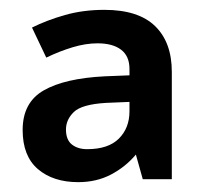

<svg xmlns="http://www.w3.org/2000/svg" viewBox="-20 -742 414 390"><path d="M192 -722Q261 -722 295 -689Q329 -656 329 -596V-378H270L256 -428Q235 -403 205.5 -387.5Q176 -372 139 -372Q88 -372 57 -398.5Q26 -425 26 -478Q26 -534 69 -558.5Q112 -583 193 -587L243 -589V-602Q243 -628 226 -641Q209 -654 178 -654Q154 -654 127.5 -646Q101 -638 74 -625L45 -686Q75 -701 112 -711.5Q149 -722 192 -722ZM195 -533Q146 -530 130 -514.5Q114 -499 114 -479Q114 -458 126 -448.5Q138 -439 157 -439Q200 -439 221.5 -460.5Q243 -482 243 -516V-535Z"/></svg>

Font: Noto Sans Adlam SemiBold
Style: Regular
Weight: 600
Version: Version 3.001